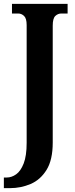

<svg xmlns="http://www.w3.org/2000/svg" viewBox="-35 -734 386 994"><path d="M-15 240V185H0Q25 185 48.5 168.5Q72 152 87.5 112.5Q103 73 103 5V-604Q103 -639 89.5 -651.5Q76 -664 60 -664H27V-714H315V-664H282Q265 -664 251.5 -651.5Q238 -639 238 -601V4Q238 94 206 145.5Q174 197 123.5 218.5Q73 240 17 240Z"/></svg>

Font: Noto Serif Hebrew ExtraCondensed
Style: Bold
Weight: 700
Width: 2
Designer: Monotype Design Team
Foundry: Monotype Imaging Inc.
Version: Version 2.004; ttfautohint (v1.8.4.7-5d5b)